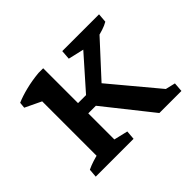

<svg xmlns="http://www.w3.org/2000/svg" viewBox="-96 -495 622 622"><g transform="rotate(-45 215.0 -184.5)"><path d="M320.8 0 183.1 -173.3V-196.8L310.1 -340.3L298.3 -317.9L237.8 -332L240.2 -364.3H408.7L406.2 -333Q394.5 -326.2 380.6 -321.8Q366.7 -317.4 352.5 -314L382.8 -337.9L243.2 -186L240.7 -219.7L399.4 -29.8L364.7 -46.4L424.3 -32.2L421.9 0ZM79.1 -2.9V-319.3H157.2V-2.9ZM115.7 -162.1V-209H211.9V-162.1ZM79.1 -248.5V-311L90.8 -289.6L23.4 -321.8L25.4 -342.3Q46.9 -351.6 75.2 -358.6Q103.5 -365.7 135.7 -368.7H157.2V-291ZM29.3 0 31.7 -29.3Q45.9 -36.1 60.1 -40.5Q74.2 -44.9 88.4 -48.3L79.1 -12.2V-79.1H157.2V-12.2L149.4 -44.4L205.1 -31.2L202.6 0Z"/></g></svg>

Font: Markazi Text
Style: Regular
Weight: 400
Designer: Borna Izadpanah (Arabic designer), Fiona Ross (Arabic design director) and Florian Runge (Latin designer)
Foundry: Borna Izadpanah and Florian Runge
Version: Version 1.000